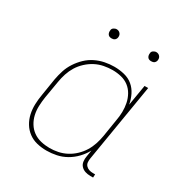

<svg xmlns="http://www.w3.org/2000/svg" viewBox="-163 -827 927 965"><g transform="rotate(30 300.0 -344.5)"><path d="M238 8Q209 8 182 1.5Q155 -5 133.5 -21Q112 -37 98 -60Q84 -83 78 -110Q72 -137 73 -166Q74 -195 79 -223L95 -323Q100 -350 108.5 -376.5Q117 -403 133 -427.5Q149 -452 170 -472Q191 -492 216.5 -504.5Q242 -517 269.5 -522.5Q297 -528 324 -528Q354 -528 382.5 -521Q411 -514 432 -496.5Q453 -479 465.5 -453.5Q478 -428 483 -400L503 -520H524L449 -68Q447 -57 448 -45.5Q449 -34 456.5 -26Q464 -18 474.5 -14.5Q485 -11 497 -11H510L509 8H493Q477 8 463 3.5Q449 -1 439 -11.5Q429 -22 427 -37.5Q425 -53 428 -68L434 -105Q420 -79 398.5 -56.5Q377 -34 350.5 -19Q324 -4 295 2Q266 8 238 8ZM245 -11Q269 -11 293.5 -16Q318 -21 341 -33Q364 -45 383.5 -63.5Q403 -82 416.5 -104Q430 -126 438 -150.5Q446 -175 450 -199L466 -299Q471 -325 471.5 -350.5Q472 -376 467 -400.5Q462 -425 450 -446.5Q438 -468 419 -482.5Q400 -497 375.5 -503Q351 -509 325 -509Q300 -509 274.5 -504Q249 -499 226 -487Q203 -475 183 -456.5Q163 -438 149.5 -416Q136 -394 128 -369.5Q120 -345 116 -320L99 -220Q95 -194 94 -168Q93 -142 98.5 -117.5Q104 -93 117 -72Q130 -51 149.5 -37Q169 -23 194 -17Q219 -11 245 -11ZM469 -644Q463 -644 457.5 -646Q452 -648 448.5 -653Q445 -658 444 -664Q443 -670 444 -676Q444 -681 446.5 -685Q449 -689 453 -691.5Q457 -694 461 -695.5Q465 -697 470 -697Q476 -697 481.5 -694.5Q487 -692 491 -687Q495 -682 496 -676Q497 -670 496 -664Q495 -659 492.5 -655Q490 -651 486.5 -648.5Q483 -646 478.5 -645Q474 -644 469 -644ZM239 -644Q233 -644 227.5 -646Q222 -648 218.5 -653Q215 -658 214 -664Q213 -670 214 -676Q214 -681 216.5 -685Q219 -689 223 -691.5Q227 -694 231 -695.5Q235 -697 240 -697Q246 -697 251.5 -694.5Q257 -692 261 -687Q265 -682 266 -676Q267 -670 266 -664Q265 -659 262.5 -655Q260 -651 256.5 -648.5Q253 -646 248.5 -645Q244 -644 239 -644Z"/></g></svg>

Font: Iosevka Etoile Thin
Style: Italic
Weight: 100
Italic angle: -9°
Designer: Belleve Invis
Foundry: Belleve Invis
Version: Version 22.1.2; ttfautohint (v1.8.4)